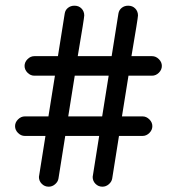

<svg xmlns="http://www.w3.org/2000/svg" viewBox="-20 -666 638 691"><path d="M120.1 -29.3 143.6 -176.8H69.3Q55.7 -176.8 44.9 -187.5Q34.2 -198.2 34.2 -211.9Q34.2 -225.6 44.9 -236.3Q55.7 -247.1 69.3 -247.1H154.3L177.7 -393.6H103.5Q89.8 -393.6 79.1 -404.3Q68.4 -415 68.4 -428.7Q68.4 -442.4 79.1 -453.1Q89.8 -463.9 103.5 -463.9H188.5L212.9 -617.2Q214.8 -629.9 224.6 -637.7Q234.4 -645.5 248 -645.5Q263.7 -645.5 273.4 -635.3Q283.2 -625 283.2 -610.4Q283.2 -601.6 259.8 -463.9H381.8L406.2 -617.2Q408.2 -629.9 418 -637.7Q427.7 -645.5 441.4 -645.5Q457 -645.5 466.8 -635.3Q476.6 -625 476.6 -610.4Q476.6 -601.6 453.1 -463.9H527.3Q541 -463.9 551.8 -453.1Q562.5 -442.4 562.5 -428.7Q562.5 -415 551.8 -404.3Q541 -393.6 527.3 -393.6H442.4L418.9 -247.1H493.2Q506.8 -247.1 517.6 -236.3Q528.3 -225.6 528.3 -211.9Q528.3 -198.2 517.6 -187.5Q506.8 -176.8 493.2 -176.8H408.2L383.8 -23.4Q381.8 -11.7 371.6 -2.9Q361.3 5.9 348.6 5.9Q334 5.9 323.7 -4.4Q313.5 -14.6 313.5 -29.3L336.9 -176.8H214.8L190.4 -23.4Q188.5 -11.7 178.2 -2.9Q168 5.9 155.3 5.9Q140.6 5.9 130.4 -4.4Q120.1 -14.6 120.1 -29.3ZM347.7 -247.1 371.1 -393.6H249L225.6 -247.1Z"/></svg>

Font: jf-openhuninn-2.0
Style: Regular
Weight: 400
Designer: [Kosugi Maru]
Designed by MOTOYA      

[Varela Round]
Joe Prince (Latin component); Avraham Cornfeld (Hebrew component)
Foundry: justfont CO.,LTD.
Version: 2.0